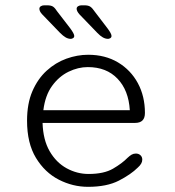

<svg xmlns="http://www.w3.org/2000/svg" viewBox="-20 -694 659 724"><path d="M312 10.5Q254.5 10.5 201.8 -16.5Q149 -43.5 115.5 -98.8Q82 -154 82 -239Q82 -303.5 102.2 -350.2Q122.5 -397 156 -427.5Q189.5 -458 230.5 -472.8Q271.5 -487.5 312.5 -487.5Q376.5 -487.5 424.8 -458.8Q473 -430 499.8 -380.5Q526.5 -331 526.5 -268Q526.5 -249 517.2 -239.8Q508 -230.5 489 -230.5H140.5Q142.5 -166.5 167.2 -123.8Q192 -81 231.2 -59.5Q270.5 -38 314 -38Q372 -38 406.2 -58Q440.5 -78 461 -99Q469 -106.5 476.2 -110.8Q483.5 -115 492.5 -115Q502.5 -115 509.5 -108.8Q516.5 -102.5 516.5 -92Q516.5 -84 512.2 -76.8Q508 -69.5 499.5 -62Q474 -36.5 428.5 -13Q383 10.5 312 10.5ZM143.5 -278.5H469.5Q465 -353.5 423.2 -397.2Q381.5 -441 311 -441Q274.5 -441 238.5 -423.5Q202.5 -406 176.5 -370.2Q150.5 -334.5 143.5 -278.5ZM247 -547.5Q237 -547.5 227.5 -553Q218 -558.5 206.5 -570L139 -640Q133 -646.5 130.8 -651.5Q128.5 -656.5 128.5 -661Q128.5 -667 134 -670.5Q139.5 -674 147 -674H157.5Q172.5 -674 180 -669Q187.5 -664 196 -650.5L245 -587Q260 -566.5 260 -558.5Q260 -553 255.5 -550.2Q251 -547.5 247 -547.5ZM387.5 -547.5Q377.5 -547.5 367.8 -553Q358 -558.5 347 -570L279.5 -640Q269 -652 269 -661Q269 -667 274.5 -670.5Q280 -674 287.5 -674H298Q312.5 -674 320.2 -669Q328 -664 337 -650.5L385.5 -587Q400.5 -567 400.5 -558.5Q400.5 -553 396 -550.2Q391.5 -547.5 387.5 -547.5Z"/></svg>

Font: Sono Monospace Light
Style: Regular
Weight: 300
Version: Version 2.112